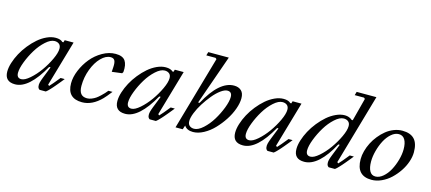

<svg xmlns="http://www.w3.org/2000/svg" viewBox="-56 -1269 4032 1798"><g transform="rotate(15 1960.0 -370.0)"><path d="M356 -116.2 400.9 -230H387.2Q252.9 9.8 119.1 9.8Q19 9.8 19 -87.9Q19 -127 33.9 -174.1Q48.8 -221.2 73.7 -267.6Q98.6 -314 134 -358.2Q169.4 -402.3 208.3 -435.8Q247.1 -469.2 291.3 -489.5Q335.4 -509.8 377 -509.8Q423.8 -509.8 445.8 -487.8H456.1L462.9 -509.8H548.8L420.9 -67.9L432.1 -58.1Q456.5 -82.5 517.1 -158.2H557.1Q554.2 -154.3 538.1 -134.5Q522 -114.7 516.1 -107.7Q510.3 -100.6 495.8 -83.3Q481.4 -65.9 473.4 -57.1Q465.3 -48.3 453.9 -35.6Q442.4 -22.9 433.3 -14.6Q424.3 -6.3 416 0H356Q340.8 -8.8 337.6 -27.6Q334.5 -46.4 339.6 -66.9Q344.7 -87.4 356 -116.2ZM119.1 -102.1Q119.1 -51.8 163.1 -51.8Q196.8 -51.8 245.1 -94Q293.5 -136.2 335 -194.3Q376.5 -252.4 406.2 -316.2Q436 -379.9 436 -419.9Q436 -449.7 418.7 -463.9Q401.4 -478 375 -478Q335.4 -478 288.3 -435.3Q241.2 -392.6 204.8 -332.8Q168.5 -272.9 143.8 -208.5Q119.1 -144 119.1 -102.1Z M958.5 -509.8Q1026.4 -509.8 1051.8 -472.7Q1077.1 -435.5 1070.8 -363.8L1062.5 -350.1L964.8 -337.9L967.8 -383.8Q970.7 -428.7 960 -448.2Q949.2 -467.8 920.9 -467.8Q874 -467.8 828.4 -421.6Q782.7 -375.5 753.7 -298.3Q724.6 -221.2 724.6 -138.2Q724.6 -87.4 744.1 -62.7Q763.7 -38.1 804.7 -38.1Q825.7 -38.1 848.6 -47.4Q871.6 -56.6 888.2 -68.1Q904.8 -79.6 925.8 -99.4Q946.8 -119.1 955.8 -129.4Q964.8 -139.6 980.5 -158.2H1020.5Q978 -103.5 955.6 -80.6Q867.2 9.8 768.6 9.8Q624.5 9.8 624.5 -136.2Q624.5 -196.3 652.1 -262.7Q679.7 -329.1 724.4 -383.8Q769 -438.5 831.5 -474.1Q894 -509.8 958.5 -509.8Z M1423.3 -116.2 1468.3 -230H1454.6Q1320.3 9.8 1186.5 9.8Q1086.4 9.8 1086.4 -87.9Q1086.4 -127 1101.3 -174.1Q1116.2 -221.2 1141.1 -267.6Q1166 -314 1201.4 -358.2Q1236.8 -402.3 1275.6 -435.8Q1314.5 -469.2 1358.6 -489.5Q1402.8 -509.8 1444.3 -509.8Q1491.2 -509.8 1513.2 -487.8H1523.4L1530.3 -509.8H1616.2L1488.3 -67.9L1499.5 -58.1Q1523.9 -82.5 1584.5 -158.2H1624.5Q1621.6 -154.3 1605.5 -134.5Q1589.4 -114.7 1583.5 -107.7Q1577.6 -100.6 1563.2 -83.3Q1548.8 -65.9 1540.8 -57.1Q1532.7 -48.3 1521.2 -35.6Q1509.8 -22.9 1500.7 -14.6Q1491.7 -6.3 1483.4 0H1423.3Q1408.2 -8.8 1405 -27.6Q1401.9 -46.4 1407 -66.9Q1412.1 -87.4 1423.3 -116.2ZM1186.5 -102.1Q1186.5 -51.8 1230.5 -51.8Q1264.2 -51.8 1312.5 -94Q1360.8 -136.2 1402.3 -194.3Q1443.8 -252.4 1473.6 -316.2Q1503.4 -379.9 1503.4 -419.9Q1503.4 -449.7 1486.1 -463.9Q1468.8 -478 1442.4 -478Q1402.8 -478 1355.7 -435.3Q1308.6 -392.6 1272.2 -332.8Q1235.8 -272.9 1211.2 -208.5Q1186.5 -144 1186.5 -102.1Z M1844.2 9.8Q1784.2 9.8 1759.3 -29.8L1746.1 9.8H1676.3L1881.3 -706.1L1870.1 -715.8H1780.3L1790.5 -750H1989.3L1820.3 -270H1834.5Q1963.4 -509.8 2106.4 -509.8Q2149.9 -509.8 2176 -485.8Q2202.1 -461.9 2202.1 -412.1Q2202.1 -365.7 2181.6 -308.1Q2161.1 -250.5 2125 -195.3Q2088.9 -140.1 2044.4 -93.8Q2000 -47.4 1946.8 -18.8Q1893.6 9.8 1844.2 9.8ZM2102.5 -397.9Q2102.5 -448.2 2058.1 -448.2Q2030.8 -448.2 1993.7 -420.9Q1956.5 -393.6 1920.9 -350.3Q1885.3 -307.1 1854.2 -258.1Q1823.2 -209 1804.2 -160.9Q1785.2 -112.8 1785.2 -81.1Q1785.2 -50.8 1802.5 -36.4Q1819.8 -22 1846.2 -22Q1885.7 -22 1932.9 -64.7Q1980 -107.4 2016.6 -167.2Q2053.2 -227.1 2077.9 -291.5Q2102.5 -356 2102.5 -397.9Z M2565.4 -116.2 2610.4 -230H2596.7Q2462.4 9.8 2328.6 9.8Q2228.5 9.8 2228.5 -87.9Q2228.5 -127 2243.4 -174.1Q2258.3 -221.2 2283.2 -267.6Q2308.1 -314 2343.5 -358.2Q2378.9 -402.3 2417.7 -435.8Q2456.5 -469.2 2500.7 -489.5Q2544.9 -509.8 2586.4 -509.8Q2633.3 -509.8 2655.3 -487.8H2665.5L2672.4 -509.8H2758.3L2630.4 -67.9L2641.6 -58.1Q2666 -82.5 2726.6 -158.2H2766.6Q2763.7 -154.3 2747.6 -134.5Q2731.4 -114.7 2725.6 -107.7Q2719.7 -100.6 2705.3 -83.3Q2690.9 -65.9 2682.9 -57.1Q2674.8 -48.3 2663.3 -35.6Q2651.9 -22.9 2642.8 -14.6Q2633.8 -6.3 2625.5 0H2565.4Q2550.3 -8.8 2547.1 -27.6Q2543.9 -46.4 2549.1 -66.9Q2554.2 -87.4 2565.4 -116.2ZM2328.6 -102.1Q2328.6 -51.8 2372.6 -51.8Q2406.2 -51.8 2454.6 -94Q2502.9 -136.2 2544.4 -194.3Q2585.9 -252.4 2615.7 -316.2Q2645.5 -379.9 2645.5 -419.9Q2645.5 -449.7 2628.2 -463.9Q2610.8 -478 2584.5 -478Q2544.9 -478 2497.8 -435.3Q2450.7 -392.6 2414.3 -332.8Q2377.9 -272.9 2353.3 -208.5Q2328.6 -144 2328.6 -102.1Z M3159.2 -116.2 3204.1 -230H3189.9Q3128.4 -113.3 3060.5 -51.8Q2992.7 9.8 2922.4 9.8Q2822.3 9.8 2822.3 -87.9Q2822.3 -127 2837.2 -174.1Q2852.1 -221.2 2877 -267.6Q2901.9 -314 2937.3 -358.2Q2972.7 -402.3 3011.5 -435.8Q3050.3 -469.2 3094.5 -489.5Q3138.7 -509.8 3180.2 -509.8Q3221.7 -509.8 3252 -483.9H3262.2L3320.3 -706.1L3309.1 -715.8H3219.2L3229 -750H3420.4L3224.1 -67.9L3235.4 -58.1Q3259.8 -82.5 3320.3 -158.2H3360.4Q3357.4 -154.3 3341.3 -134.5Q3325.2 -114.7 3319.3 -107.7Q3313.5 -100.6 3299.1 -83.3Q3284.7 -65.9 3276.6 -57.1Q3268.6 -48.3 3257.1 -35.6Q3245.6 -22.9 3236.6 -14.6Q3227.5 -6.3 3219.2 0H3159.2Q3144 -8.8 3140.6 -27.3Q3137.2 -45.9 3142.3 -66.7Q3147.5 -87.4 3159.2 -116.2ZM2922.4 -102.1Q2922.4 -51.8 2966.3 -51.8Q3000 -51.8 3048.3 -94Q3096.7 -136.2 3138.2 -194.3Q3179.7 -252.4 3209.5 -316.2Q3239.3 -379.9 3239.3 -419.9Q3239.3 -449.7 3221.9 -463.9Q3204.6 -478 3178.2 -478Q3138.7 -478 3091.6 -435.3Q3044.4 -392.6 3008.1 -332.8Q2971.7 -272.9 2947 -208.5Q2922.4 -144 2922.4 -102.1Z M3427.7 -151.9Q3427.7 -189.9 3439 -231.4Q3450.2 -272.9 3470.2 -312.5Q3490.2 -352.1 3519.3 -387.9Q3548.3 -423.8 3581.8 -450.9Q3615.2 -478 3656 -493.9Q3696.8 -509.8 3737.8 -509.8Q3815.9 -509.8 3854.5 -469Q3893.1 -428.2 3893.1 -341.8Q3893.1 -297.9 3876.2 -248.5Q3859.4 -199.2 3828.9 -153.8Q3798.3 -108.4 3759.3 -71.5Q3720.2 -34.7 3671.6 -12.5Q3623 9.8 3574.7 9.8Q3427.7 9.8 3427.7 -151.9ZM3713.9 -470.2Q3676.8 -470.2 3641.4 -439.5Q3606 -408.7 3581.5 -361.8Q3557.1 -314.9 3542.5 -259.8Q3527.8 -204.6 3527.8 -155.8Q3527.8 -96.7 3546.4 -63.2Q3564.9 -29.8 3602.1 -29.8Q3639.6 -29.8 3675.8 -60.5Q3711.9 -91.3 3737.1 -138.2Q3762.2 -185.1 3777.6 -240.2Q3793 -295.4 3793 -344.2Q3793 -403.3 3773.2 -436.8Q3753.4 -470.2 3713.9 -470.2Z"/></g></svg>

Font: Happy Times at the IKOB New Game Plus Edition
Style: Italic
Weight: 400
Italic angle: -16°
Designer: Lucas Le Bihan
Foundry: Lucas Le Bihan
Version: Version 1.000;PS 1.0;hotconv 1.0.88;makeotf.lib2.5.647800